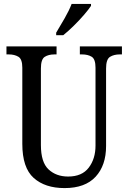

<svg xmlns="http://www.w3.org/2000/svg" viewBox="-20 -951 656 981"><path d="M310 10Q210 10 152 -42Q94 -94 94 -216V-605Q94 -649 74 -661Q54 -673 25 -673H13V-714H269V-673H258Q228 -673 208.5 -660.5Q189 -648 189 -601V-210Q189 -122 228 -85.5Q267 -49 328 -49Q399 -49 433.5 -94.5Q468 -140 468 -207V-605Q468 -649 448.5 -661Q429 -673 399 -673H388V-714H603V-673H592Q562 -673 542 -660.5Q522 -648 522 -601V-205Q522 -106 468.5 -48Q415 10 310 10ZM267 -784Q288 -819 310.5 -858Q333 -897 346 -931H445V-921Q434 -904 410 -876Q386 -848 357 -819.5Q328 -791 303 -771H267Z"/></svg>

Font: Noto Serif Armenian Condensed
Style: Regular
Weight: 400
Width: 3
Designer: Monotype Design Team
Foundry: Monotype Imaging Inc.
Version: Version 2.008; ttfautohint (v1.8.4.7-5d5b)